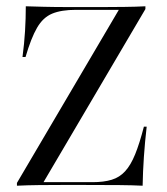

<svg xmlns="http://www.w3.org/2000/svg" viewBox="-20 -591 530 611"><path d="M33.9 0V-8.9L358.1 -559.7H221.8Q175 -559.7 146 -547.6Q116.9 -535.5 98 -502.8Q79 -470.2 61.3 -409.7H51.6Q57.3 -452.4 59.7 -492.3Q62.1 -532.3 62.1 -571Q85.5 -570.2 119.8 -569.4Q154 -568.5 204 -568.5H307.3Q338.7 -568.5 375.4 -569Q412.1 -569.4 442.7 -571V-562.1L118.5 -11.3H274.2Q310.5 -11.3 335.5 -19Q360.5 -26.6 378.2 -46Q396 -65.3 410.1 -100Q424.2 -134.7 437.9 -187.9H446.8Q441.1 -138.7 437.9 -91.9Q434.7 -45.2 433.9 0Q403.2 -1.6 358.9 -2Q314.5 -2.4 249.2 -2.4H175.8Q141.1 -2.4 103.6 -2Q66.1 -1.6 33.9 0Z"/></svg>

Font: Playfair 144pt SemiCondensed Light
Style: Regular
Weight: 300
Width: 4
Designer: Claus Eggers Sørensen
Foundry: Claus Eggers Sørensen
Version: Version 2.203